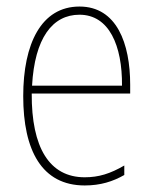

<svg xmlns="http://www.w3.org/2000/svg" viewBox="-20 -557 468 587"><path d="M223 -537C106 -537 51 -423 51 -263C51 -97 108 10 239 10C287 10 325 -2 360 -22V-51C317 -26 282 -15 239 -15C131 -15 76 -106 77 -271H378V-298C378 -424 337 -537 223 -537ZM223 -512C314 -512 354 -417 353 -295H78C86 -440 140 -512 223 -512Z"/></svg>

Font: Noto Sans Kannada Condensed Thin
Style: Regular
Weight: 100
Width: 3
Designer: Jelle Bosma - Monotype Design Team
Foundry: Monotype Imaging Inc.
Version: Version 2.005